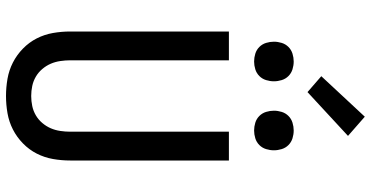

<svg xmlns="http://www.w3.org/2000/svg" viewBox="-318 -910 1236 640"><g transform="rotate(90 300.0 -590.0)"><path d="M300 8Q271 8 242.5 3Q214 -2 188.5 -15Q163 -28 142 -48.5Q121 -69 108 -94.5Q95 -120 90 -148.5Q85 -177 85 -206V-735H181V-206Q181 -190 183.5 -173Q186 -156 192.5 -141Q199 -126 210 -113Q221 -100 235.5 -91.5Q250 -83 266.5 -79.5Q283 -76 300 -76Q317 -76 333.5 -79.5Q350 -83 364.5 -91.5Q379 -100 390 -113Q401 -126 407.5 -141Q414 -156 416.5 -173Q419 -190 419 -206V-735H515V-206Q515 -177 510 -148.5Q505 -120 492 -94.5Q479 -69 458 -48.5Q437 -28 411.5 -15Q386 -2 357.5 3Q329 8 300 8ZM415 -819Q402 -819 389 -823Q376 -827 366.5 -836.5Q357 -846 353 -859Q349 -872 349 -885Q349 -898 353 -911Q357 -924 366.5 -933.5Q376 -943 389 -947Q402 -951 415 -951Q428 -951 441 -947Q454 -943 463.5 -933.5Q473 -924 477 -911Q481 -898 481 -885Q481 -872 477 -859Q473 -846 463.5 -836.5Q454 -827 441 -823Q428 -819 415 -819ZM185 -819Q172 -819 159 -823Q146 -827 136.5 -836.5Q127 -846 123 -859Q119 -872 119 -885Q119 -898 123 -911Q127 -924 136.5 -933.5Q146 -943 159 -947Q172 -951 185 -951Q198 -951 211 -947Q224 -943 233.5 -933.5Q243 -924 247 -911Q251 -898 251 -885Q251 -872 247 -859Q243 -846 233.5 -836.5Q224 -827 211 -823Q198 -819 185 -819ZM287 -997 234 -1043 369 -1188 433 -1132Z"/></g></svg>

Font: Iosevka Fixed Curly Md Ex
Style: Regular
Weight: 500
Width: 7
Monospace: yes
Designer: Belleve Invis
Foundry: Belleve Invis
Version: Version 30.1.2